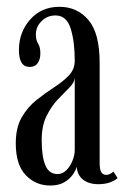

<svg xmlns="http://www.w3.org/2000/svg" viewBox="-20 -548 378 578"><path d="M131 10.5Q87.5 10.5 57.5 -20.8Q27.5 -52 27.5 -116.5Q27.5 -164 45.5 -195Q63.5 -226 90 -247Q116.5 -268 142.8 -285Q169 -302 187 -320.5Q205 -339 205 -365.5Q205 -422.5 192.8 -462Q180.5 -501.5 147 -501.5Q122.5 -501.5 105.2 -484.5Q88 -467.5 88 -444.5Q88 -427 94.8 -416.5Q101.5 -406 101.5 -387.5Q101.5 -369.5 93.5 -358Q85.5 -346.5 69 -346.5Q37 -346.5 37 -397.5Q37 -451 70.8 -489.2Q104.5 -527.5 159 -527.5Q212.5 -527.5 246.2 -487.8Q280 -448 280 -359V-58Q280 -37 285.2 -29.2Q290.5 -21.5 299.5 -21.5Q306.5 -21.5 312.5 -25Q318.5 -28.5 321.5 -31.5L334 -12Q328 -5.5 312.5 0.5Q297 6.5 276 6.5Q247.5 6.5 230 -7.2Q212.5 -21 211 -46Q208.5 -36 199.5 -22.8Q190.5 -9.5 173.8 0.5Q157 10.5 131 10.5ZM153 -24Q168.5 -24 180.2 -36Q192 -48 198.5 -64.8Q205 -81.5 205 -96V-313.5Q204 -299.5 188.8 -284.2Q173.5 -269 154.2 -248.8Q135 -228.5 120.2 -199Q105.5 -169.5 105.5 -126.5Q105.5 -77 116.5 -50.5Q127.5 -24 153 -24Z"/></svg>

Font: Imbue 50pt
Style: Regular
Weight: 400
Designer: Tyler Finck
Foundry: Etcetera Type Company
Version: Version 1.102; ttfautohint (v1.8.3)